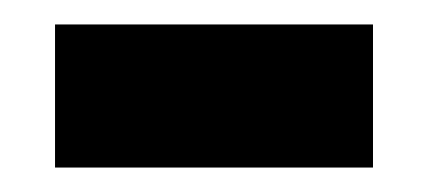

<svg xmlns="http://www.w3.org/2000/svg" viewBox="-20 -351 350 157"><path d="M25 -214H285V-331H25Z"/></svg>

Font: Noto Serif Armenian Extra
Style: Regular
Weight: 800
Designer: Monotype Design Team
Foundry: Monotype Imaging Inc.
Version: Version 1.901